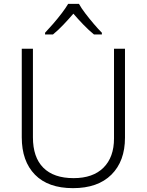

<svg xmlns="http://www.w3.org/2000/svg" viewBox="-20 -967 762 997"><path d="M629 -252Q629 -130 558.5 -60Q488 10 359 10Q230 10 161.5 -60Q93 -130 93 -254V-714H151V-254Q151 -150 205 -96Q259 -42 362 -42Q463 -42 517.5 -96.5Q572 -151 572 -248V-714H629ZM390 -947Q402 -925 423 -897.5Q444 -870 467 -843Q490 -816 509 -797V-788H468Q441 -810 413 -839Q385 -868 361 -896Q337 -868 309.5 -839Q282 -810 255 -788H214V-797Q233 -817 256 -843.5Q279 -870 300 -897.5Q321 -925 334 -947Z"/></svg>

Font: Noto Sans Lao Light
Style: Regular
Weight: 300
Designer: Monotype Design Team
Foundry: Monotype Imaging Inc.
Version: Version 2.003; ttfautohint (v1.8.4.7-5d5b)